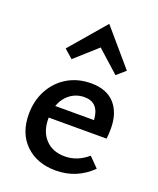

<svg xmlns="http://www.w3.org/2000/svg" viewBox="-134 -791 725 879"><g transform="rotate(20 228.5 -351.5)"><path d="M418 -66Q345 6 243 6Q152 6 96 -48Q40 -102 40 -195Q40 -262 69 -314.5Q98 -367 148 -396Q198 -425 261 -425Q337 -425 376.5 -381Q416 -337 416 -261Q416 -229 413 -211H131V-207Q131 -143 166 -106Q201 -69 260 -69Q321 -69 372 -113ZM141 -271H330Q325 -355 254 -355Q215 -355 185 -332.5Q155 -310 141 -271ZM96 -535 245 -709 394 -535 352 -498 245 -594 138 -498Z"/></g></svg>

Font: Ysabeau Semibold
Style: Regular
Weight: 600
Designer: Christian Thalmann (Catharsis Fonts)
Version: Version 0.003